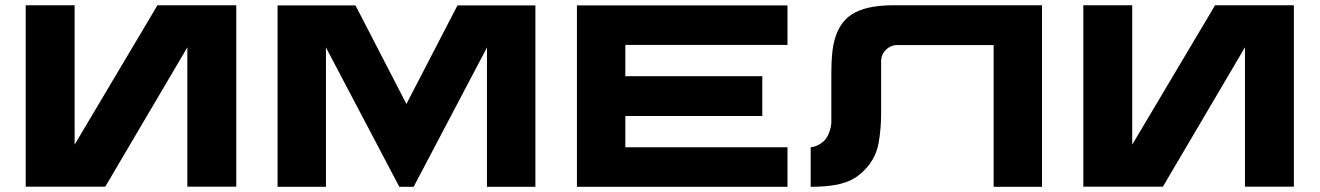

<svg xmlns="http://www.w3.org/2000/svg" viewBox="-20 -720 5086 740"><path d="M586.9 -699.7H890.6V-0.5H702.1V-537.6L385.7 -0.5H79.1V-699.7H267.6V-162.6Z M1743.2 -699.2H2043.5V0H1856.9V-537.1L1574.2 0H1519L1236.3 -537.1V0H1049.8V-699.2H1350.1L1546.4 -319.3Z M3015.1 -546.9H2390.1V-426.3H2918V-272.9H2390.1V-152.3H3015.1V0H2203.6V-699.2H3015.1Z M3422.9 -699.7H3996.1V0H3809.6V-546.4H3439.5Q3413.1 -546.4 3394.5 -528.1Q3376 -509.8 3376 -483.4V-281.7V-281.2Q3376 -224.1 3366.2 -168Q3353 -97.2 3294.9 -48.8Q3263.7 -22.5 3218.3 -11.2Q3172.9 0 3104.5 0V-152.3Q3124.5 -154.8 3139.9 -164.6Q3155.3 -174.3 3163.3 -185.5Q3171.4 -196.8 3176.3 -210.7Q3181.2 -224.6 3182.4 -232.2Q3183.6 -239.7 3184.1 -245.1V-430.7Q3184.1 -506.8 3191.9 -546.4Q3208 -628.9 3262.5 -664.3Q3316.9 -699.7 3422.9 -699.7Z M4663.1 -699.7H4966.8V-0.5H4778.3V-537.6L4461.9 -0.5H4155.3V-699.7H4343.8V-162.6Z"/></svg>

Font: Wadik
Style: Bold
Weight: 700
Designer: Sasha Pavljenko
Version: Version 1.001;Fontself Maker 3.5.4